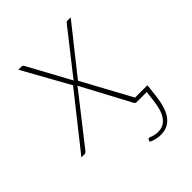

<svg xmlns="http://www.w3.org/2000/svg" viewBox="-212 -597 888 888"><g transform="rotate(-45 232.0 -153.0)"><path d="M435.5 -20 427 52Q423 82 415 107Q407 132 394 149.5Q381 167 362 176.8Q343 186.5 317.5 186.5Q286.5 186.5 258 172.5L261 163.5Q262.5 159.5 264.8 158.2Q267 157 269 157Q271 157 275 158.8Q279 160.5 285.2 162.5Q291.5 164.5 299.5 166.2Q307.5 168 317.5 168Q338 168 353 159.8Q368 151.5 378.5 136.2Q389 121 395.2 99.8Q401.5 78.5 404.5 53L411 0H346Q336.5 0 333 -7.5L204.5 -248Q203.5 -245.5 202 -243.2Q200.5 -241 198.5 -238.5L16.5 -6.5Q14 -3.5 11.2 -1.8Q8.5 0 4.5 0H-16.5L192 -263L64 -493H83.5Q88.5 -493 90.8 -491.8Q93 -490.5 95 -487.5L210 -276.5Q212 -281 216 -285.5L374.5 -487Q378.5 -493 384.5 -493H406.5L223 -262L354.5 -20Z"/></g></svg>

Font: Lato ExtraLight
Style: Italic
Weight: 275
Italic angle: -7°
Designer: Lukasz Dziedzic with Adam Twardoch and Botio Nikoltchev
Foundry: tyPoland Lukasz Dziedzic
Version: Version 2.015; 2015-08-06; http://www.latofonts.com/